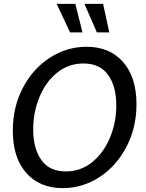

<svg xmlns="http://www.w3.org/2000/svg" viewBox="-20 -955 750 989"><path d="M46 -282Q46 -403 97.5 -502Q149 -601 236.5 -657.5Q324 -714 426 -714Q545 -714 614 -635.5Q683 -557 683 -418Q683 -297 631 -198Q579 -99 492 -42.5Q405 14 303 14Q184 14 115 -64.5Q46 -143 46 -282ZM579 -412Q579 -510 537 -569Q495 -628 410 -628Q333 -628 274 -580.5Q215 -533 183 -454.5Q151 -376 151 -288Q151 -191 192.5 -131.5Q234 -72 319 -72Q396 -72 455 -120Q514 -168 546.5 -246Q579 -324 579 -412ZM272 -935H368L405 -788H341ZM415 -935H511L543 -788H479Z"/></svg>

Font: Cabin
Style: Italic
Weight: 400
Italic angle: -7°
Designer: Pablo Impallari
Foundry: Pablo Impallari. http://www.impallari.com Igino Marini. http://www.ikern.com
Version: Version 2.200